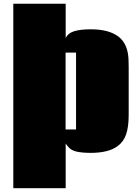

<svg xmlns="http://www.w3.org/2000/svg" viewBox="-20 -802 738 1022"><path d="M329.1 -112.8H384.8V-522H329.1ZM329.6 -599.1Q342.8 -626.5 376.2 -636.2Q409.7 -646 462.9 -646Q558.6 -646 609.6 -607.9Q660.6 -569.8 664.1 -485.8Q665 -455.6 665 -443.4V-190.4Q665 -127.9 651.6 -87.6Q638.2 -47.4 605 -23.4Q556.6 11.7 462.9 11.7Q417 11.7 387.2 4.9Q357.4 -2 342.3 -21.5Q340.3 -23.9 335.9 -29.5Q331.5 -35.2 329.6 -38.1V199.7H50.8V-782.2H329.6Z"/></svg>

Font: Coda ExtraBold
Style: Regular
Weight: 800
Version: Version 2.001; ttfautohint (v0.8) -r 50 -G 200 -x